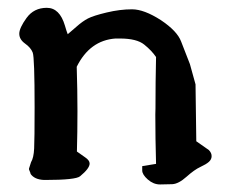

<svg xmlns="http://www.w3.org/2000/svg" viewBox="-20 -454 602 501"><path d="M281.2 -353.5Q214.4 -348.6 180.2 -279.8Q182.1 -219.2 182.1 -164.3Q182.1 -109.4 180.7 -58.6Q190.4 -51.3 202.1 -43.5Q213.9 -35.6 213.9 -27.3Q213.9 -14.6 189 5.9Q177.7 15.6 97.7 15.6H95.2Q69.8 14.6 59.6 -0.5V-2L55.7 -11.7V-14.2L61 -30.8Q67.9 -42 69.1 -66.4Q70.3 -90.8 70.3 -174.3Q70.3 -303.7 65.4 -316.7Q60.5 -329.6 45.4 -340.3Q30.3 -351.1 30.3 -366Q30.3 -380.9 49.3 -407.2Q68.4 -433.6 102.1 -433.6Q135.7 -433.6 149.4 -387.2Q153.3 -373.5 156.7 -364.7Q164.1 -370.6 179.7 -384.5Q195.3 -398.4 209.5 -405.8Q223.6 -413.1 258.3 -421.4Q293 -429.7 324.5 -429.7Q356 -429.7 399.9 -401.4Q442.4 -373 452.6 -345.7Q462.9 -318.4 475.6 -286.6L490.2 -233.9L492.2 -85.4L524.9 -62.5Q532.2 -55.2 532.2 -46.6Q532.2 -38.1 525.1 -31.7Q518.1 -25.4 502.7 -18.3Q487.3 -11.2 466.6 7.3Q445.8 25.9 429.4 26.6Q413.1 27.3 397.9 27.3H397.5Q380.4 27.3 365.7 14.4Q351.1 1.5 351.1 -9.3V-20.5L387.2 -26.4Q385.3 -92.8 385.3 -155.3Q385.7 -163.1 385.7 -170.9Q385.7 -240.7 387.2 -305.2Q376 -321.8 356.4 -337.6Q336.9 -353.5 293 -353.5Z"/></svg>

Font: Drukaatie burti
Style: Demi
Weight: 600
Version: Version 0.14